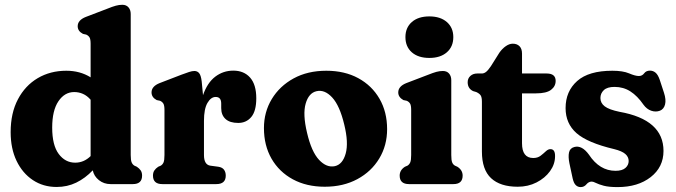

<svg xmlns="http://www.w3.org/2000/svg" viewBox="-20 -769 2825 802"><path d="M24.5 -217Q24.5 -296.5 54.8 -354Q85 -411.5 137.5 -442.5Q190 -473.5 257 -473.5Q314.5 -473.5 358.5 -446V-586Q358.5 -605.5 353.8 -613Q349 -620.5 340 -624.5L326.5 -627.5Q304.5 -639 304.5 -659.5Q304.5 -685 339 -698.5L428 -732.5Q450 -741.5 463.8 -745.2Q477.5 -749 491 -749Q507.5 -749 516.8 -738.2Q526 -727.5 526 -710.5V-121.5Q526 -99.5 530 -90.5Q534 -81.5 541.5 -77L551.5 -72.5Q562 -65.5 567.8 -57Q573.5 -48.5 573.5 -35.5Q573.5 0 535 0H441.5Q414 0 393.2 -16.5Q372.5 -33 367.5 -57.5Q336 -24.5 298.5 -6.2Q261 12 216.5 12Q160.5 12 117.2 -16.8Q74 -45.5 49.2 -97Q24.5 -148.5 24.5 -217ZM198 -236Q198 -162.5 225.2 -126Q252.5 -89.5 294 -89.5Q330.5 -89.5 358.5 -117V-352.5Q343.5 -369.5 326.2 -377Q309 -384.5 290 -384.5Q250 -384.5 224 -346Q198 -307.5 198 -236Z M822.5 -429 828 -371.5Q846 -423.5 879.2 -448.8Q912.5 -474 954.5 -474Q999 -474 1024.8 -444.8Q1050.5 -415.5 1050.5 -358.5Q1050.5 -305.5 1029.8 -280.5Q1009 -255.5 975 -255.5Q940 -255.5 922 -272Q904 -288.5 904 -317.5V-336.5Q904 -364 881 -364Q861 -364 846.5 -339Q832 -314 832 -264.5V-121.5Q832 -81 858.5 -77L892 -72.5Q908.5 -70 915.8 -60Q923 -50 923 -35.5Q923 0 883.5 0H658Q619 0 619 -35.5Q619 -48.5 624.8 -57Q630.5 -65.5 641 -72.5L651.5 -77Q659 -81.5 663 -90.2Q667 -99 667 -121.5V-309.5Q667 -329 662.2 -336.5Q657.5 -344 648.5 -348L634.5 -351Q613 -362.5 613 -383Q613 -408.5 647 -422L738 -457Q756.5 -464 769.5 -468.2Q782.5 -472.5 792 -472.5Q804.5 -472.5 812 -463.2Q819.5 -454 822.5 -429Z M1343 -473.5Q1419.5 -473.5 1476.5 -442.5Q1533.5 -411.5 1565.2 -356.5Q1597 -301.5 1597 -229.5Q1597 -161.5 1564.2 -107Q1531.5 -52.5 1472.8 -20.8Q1414 11 1336.5 11Q1260.5 11 1203.2 -20Q1146 -51 1114.2 -106.2Q1082.5 -161.5 1082.5 -234Q1082.5 -301 1115.2 -355.2Q1148 -409.5 1206.5 -441.5Q1265 -473.5 1343 -473.5ZM1379 -75Q1411.5 -82.5 1424 -127.8Q1436.5 -173 1418 -248.5Q1399 -328 1367.5 -362Q1336 -396 1302 -388Q1269.5 -380.5 1256.8 -336.2Q1244 -292 1262.5 -214.5Q1281 -135 1312.8 -101.2Q1344.5 -67.5 1379 -75Z M1773.5 -527Q1727 -527 1700.2 -550.5Q1673.5 -574 1673.5 -614Q1673.5 -653.5 1700.2 -677Q1727 -700.5 1773.5 -700.5Q1819.5 -700.5 1846.5 -677Q1873.5 -653.5 1873.5 -614Q1873.5 -574 1846.5 -550.5Q1819.5 -527 1773.5 -527ZM1865 -434V-121.5Q1865 -99.5 1868.8 -90.5Q1872.5 -81.5 1880.5 -77L1890.5 -72.5Q1912.5 -58.5 1912.5 -35.5Q1912.5 0 1874 0H1688.5Q1649.5 0 1649.5 -35.5Q1649.5 -58.5 1671.5 -72.5L1682 -77Q1689.5 -81.5 1693.5 -90.5Q1697.5 -99.5 1697.5 -121.5V-309.5Q1697.5 -329 1692.8 -336.5Q1688 -344 1679 -348L1665 -351Q1643.5 -363 1643.5 -383Q1643.5 -408.5 1677.5 -422L1766.5 -456Q1789 -465 1802.8 -468.8Q1816.5 -472.5 1830 -472.5Q1846.5 -472.5 1855.8 -461.8Q1865 -451 1865 -434Z M1969.5 -384.5 1956 -388.5Q1933.5 -399.5 1933.5 -425.5Q1933.5 -441.5 1944.8 -451.8Q1956 -462 1973.5 -462H1992.5Q2002 -462 2010.5 -468.8Q2019 -475.5 2030.5 -492.5L2066 -549Q2078 -566 2092.8 -576.2Q2107.5 -586.5 2122 -586.5Q2139.5 -586.5 2150 -576Q2160.5 -565.5 2160.5 -545V-462H2263.5Q2301 -462 2301 -431Q2301 -408.5 2281.8 -393.8Q2262.5 -379 2219 -379H2160.5V-170.5Q2160.5 -109 2207.5 -109Q2226 -109 2238.2 -118.5Q2250.5 -128 2260.2 -137.2Q2270 -146.5 2280 -146Q2299 -145.5 2298.5 -116.5Q2298.5 -83 2277.5 -54Q2256.5 -25 2221.2 -7Q2186 11 2142.5 11Q2069.5 11 2031.2 -24.8Q1993 -60.5 1993 -136V-344Q1993 -362.5 1987.8 -370.5Q1982.5 -378.5 1969.5 -384.5Z M2551 -55.5Q2579 -55.5 2592.5 -67.5Q2606 -79.5 2606 -96.5Q2606 -113.5 2592 -125.8Q2578 -138 2546 -146Q2434 -172.5 2388.2 -212.8Q2342.5 -253 2342.5 -317.5Q2342.5 -387.5 2390.8 -430.5Q2439 -473.5 2538 -473.5Q2582 -473.5 2607.8 -462.5Q2633.5 -451.5 2648.5 -451.5Q2662.5 -451.5 2670.8 -462.8Q2679 -474 2695 -474Q2708 -474 2718.2 -465.5Q2728.5 -457 2736 -435L2753.5 -381.5Q2763 -352.5 2758 -332.8Q2753 -313 2736.5 -306.5Q2719 -300 2700.2 -306.5Q2681.5 -313 2668 -331.5Q2642.5 -368.5 2613.2 -387.2Q2584 -406 2547 -406Q2516.5 -406 2502.2 -392.5Q2488 -379 2488 -359.5Q2488 -338.5 2506 -324.8Q2524 -311 2567.5 -302Q2751.5 -269.5 2751.5 -138.5Q2751.5 -71 2698 -29.2Q2644.5 12.5 2559.5 12.5Q2523 12.5 2501.8 6.8Q2480.5 1 2469.2 -4.8Q2458 -10.5 2452 -10.5Q2439 -10.5 2429.5 1Q2420 12.5 2405.5 12.5Q2393.5 12.5 2385 4.2Q2376.5 -4 2372 -24L2358.5 -87Q2353 -114 2356.8 -132Q2360.5 -150 2379 -155Q2410.5 -163.5 2440 -123Q2484.5 -55.5 2551 -55.5Z"/></svg>

Font: Fraunces 72pt SuperSoft
Style: Bold
Weight: 700
Version: Version 1.000;[0bf87f6ff]